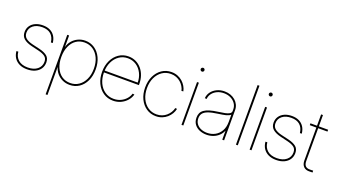

<svg xmlns="http://www.w3.org/2000/svg" viewBox="-73 -1363 3875 2203"><g transform="rotate(20 1865.0 -262.0)"><path d="M229.5 7.8Q174.8 7.8 134.8 -11.5Q94.7 -30.8 71.8 -65.7Q48.8 -100.6 44.9 -147.9L67.4 -148.9Q72.8 -86.9 114.5 -50.8Q156.2 -14.6 229.5 -14.6Q302.7 -14.6 346.2 -49.8Q389.6 -85 389.6 -141.6Q389.6 -184.1 361.6 -205.3Q333.5 -226.6 279.3 -239.7L190.9 -260.7Q125.5 -276.4 91.6 -305.9Q57.6 -335.4 57.6 -386.2Q57.6 -429.2 79.6 -461.4Q101.6 -493.7 140.9 -511.5Q180.2 -529.3 231.9 -529.3Q281.7 -529.3 318.6 -511.5Q355.5 -493.7 377.7 -459.7Q399.9 -425.8 405.3 -377L382.8 -375.5Q374.5 -440.4 336.4 -473.6Q298.3 -506.8 231.9 -506.8Q163.6 -506.8 121.8 -473.9Q80.1 -440.9 80.1 -386.2Q80.1 -343.8 109.4 -319.8Q138.7 -295.9 194.8 -282.7L284.2 -261.7Q346.2 -246.6 379.2 -219.7Q412.1 -192.9 412.1 -141.6Q412.1 -97.2 389.4 -63.5Q366.7 -29.8 325.7 -11Q284.7 7.8 229.5 7.8Z M529.3 204.1V-522.5H551.8V-382.8H552.7Q563.5 -425.3 591.6 -458.5Q619.6 -491.7 660.4 -511Q701.2 -530.3 748.5 -530.3Q812.5 -530.3 863 -496.3Q913.6 -462.4 942.6 -401.6Q971.7 -340.8 971.7 -260.7Q971.7 -180.2 942.9 -119.4Q914.1 -58.6 863.8 -24.9Q813.5 8.8 748.5 8.8Q701.2 8.8 660.9 -10Q620.6 -28.8 592.5 -62Q564.5 -95.2 552.7 -136.7H551.8V204.1ZM748.5 -13.7Q806.6 -13.7 851.8 -44.4Q897 -75.2 923.1 -130.9Q949.2 -186.5 949.2 -260.7Q949.2 -335.4 923.1 -391.1Q897 -446.8 851.8 -477.3Q806.6 -507.8 748.5 -507.8Q689.5 -507.8 645.3 -477.3Q601.1 -446.8 576.4 -391.1Q551.8 -335.4 551.8 -260.7Q551.8 -186.5 576.2 -130.9Q600.6 -75.2 645 -44.4Q689.5 -13.7 748.5 -13.7Z M1278.8 8.8Q1211.4 8.8 1159.7 -26.4Q1107.9 -61.5 1078.9 -122.6Q1049.8 -183.6 1049.8 -260.7Q1049.8 -338.9 1078.9 -399.4Q1107.9 -460 1159.2 -495.1Q1210.4 -530.3 1276.4 -530.3Q1325.7 -530.3 1366.5 -510.7Q1407.2 -491.2 1437 -456.3Q1466.8 -421.4 1482.9 -374.8Q1499 -328.1 1499 -272.9V-261.2H1061.5V-283.7H1484.9L1476.6 -278.3Q1476.6 -344.2 1450.4 -396.2Q1424.3 -448.2 1379.2 -478Q1334 -507.8 1276.4 -507.8Q1217.8 -507.8 1171.6 -476.3Q1125.5 -444.8 1098.9 -389.6Q1072.3 -334.5 1072.3 -262.7V-261.7Q1072.3 -189.9 1098.1 -134Q1124 -78.1 1170.7 -45.9Q1217.3 -13.7 1278.8 -13.7Q1324.2 -13.7 1362.3 -31Q1400.4 -48.3 1427.2 -78.1Q1454.1 -107.9 1464.8 -144.5L1487.3 -141.6Q1475.6 -99.1 1445.6 -64.9Q1415.5 -30.8 1372.6 -11Q1329.6 8.8 1278.8 8.8Z M1801.8 7.8Q1735.8 7.8 1684.6 -27.1Q1633.3 -62 1604.2 -122.8Q1575.2 -183.6 1575.2 -261.2Q1575.2 -338.9 1604.2 -399.7Q1633.3 -460.4 1684.6 -495.4Q1735.8 -530.3 1801.8 -530.3Q1842.8 -530.3 1876.7 -516.8Q1910.6 -503.4 1936.5 -480.5Q1962.4 -457.5 1979.5 -428.5Q1996.6 -399.4 2002.9 -368.2L1981 -365.2Q1974.6 -393.6 1959.2 -418.9Q1943.8 -444.3 1920.9 -464.4Q1897.9 -484.4 1867.9 -496.1Q1837.9 -507.8 1801.8 -507.8Q1742.7 -507.8 1696.5 -476.3Q1650.4 -444.8 1624 -389.2Q1597.7 -333.5 1597.7 -261.2Q1597.7 -189 1624 -133.3Q1650.4 -77.6 1696.5 -46.1Q1742.7 -14.6 1801.8 -14.6Q1837.9 -14.6 1867.9 -26.1Q1897.9 -37.6 1921.1 -57.9Q1944.3 -78.1 1959.7 -103.5Q1975.1 -128.9 1981.4 -156.7L2003.4 -154.3Q1997.1 -123 1980 -94Q1962.9 -64.9 1936.8 -42Q1910.6 -19 1876.7 -5.6Q1842.8 7.8 1801.8 7.8Z M2113.8 0V-522.5H2136.2V0ZM2125.5 -654.3Q2115.7 -654.3 2108.9 -661.1Q2102.1 -668 2102.1 -677.7Q2102.1 -687 2108.9 -693.6Q2115.7 -700.2 2125.5 -700.2Q2134.8 -700.2 2141.4 -693.6Q2147.9 -687 2147.9 -677.7Q2147.9 -668 2141.4 -661.1Q2134.8 -654.3 2125.5 -654.3Z M2419.9 8.8Q2375 8.8 2335.4 -7.3Q2295.9 -23.4 2271.5 -56.2Q2247.1 -88.9 2247.1 -138.2Q2247.1 -169.4 2258.1 -193.1Q2269 -216.8 2293.7 -234.6Q2318.4 -252.4 2358.9 -264.6Q2399.4 -276.9 2459 -284.7Q2503.9 -290.5 2538.1 -297.4Q2572.3 -304.2 2592 -316.7Q2611.8 -329.1 2611.8 -350.1V-368.2Q2611.8 -408.7 2590.3 -440.2Q2568.8 -471.7 2532.2 -489.7Q2495.6 -507.8 2449.2 -507.8Q2404.3 -507.8 2367.7 -491Q2331.1 -474.1 2308.6 -444.6Q2286.1 -415 2283.2 -377.4L2261.2 -379.4Q2264.2 -422.9 2289.8 -456.8Q2315.4 -490.7 2356.9 -510.5Q2398.4 -530.3 2449.2 -530.3Q2489.3 -530.3 2522.7 -518.1Q2556.2 -505.9 2581.3 -483.9Q2606.4 -461.9 2620.4 -432.4Q2634.3 -402.8 2634.3 -368.2V0H2611.8V-107.4H2610.4Q2595.2 -72.3 2567.4 -46.1Q2539.6 -20 2502 -5.6Q2464.4 8.8 2419.9 8.8ZM2419.9 -13.7Q2472.7 -13.7 2516.1 -37.4Q2559.6 -61 2585.7 -106.7Q2611.8 -152.3 2611.8 -218.3V-304.7Q2601.1 -295.9 2587.4 -289.6Q2573.7 -283.2 2555.7 -278.6Q2537.6 -273.9 2514.4 -270.3Q2491.2 -266.6 2460.9 -262.2Q2390.6 -252.9 2348.4 -237.3Q2306.2 -221.7 2287.8 -197.5Q2269.5 -173.3 2269.5 -138.2Q2269.5 -98.6 2289.8 -70.6Q2310.1 -42.5 2344.5 -28.1Q2378.9 -13.7 2419.9 -13.7Z M2801.3 -727.5V0H2778.8V-727.5Z M2945.8 0V-522.5H2968.3V0ZM2957.5 -654.3Q2947.8 -654.3 2940.9 -661.1Q2934.1 -668 2934.1 -677.7Q2934.1 -687 2940.9 -693.6Q2947.8 -700.2 2957.5 -700.2Q2966.8 -700.2 2973.4 -693.6Q2980 -687 2980 -677.7Q2980 -668 2973.4 -661.1Q2966.8 -654.3 2957.5 -654.3Z M3270 7.8Q3215.3 7.8 3175.3 -11.5Q3135.3 -30.8 3112.3 -65.7Q3089.4 -100.6 3085.4 -147.9L3107.9 -148.9Q3113.3 -86.9 3155 -50.8Q3196.8 -14.6 3270 -14.6Q3343.3 -14.6 3386.7 -49.8Q3430.2 -85 3430.2 -141.6Q3430.2 -184.1 3402.1 -205.3Q3374 -226.6 3319.8 -239.7L3231.4 -260.7Q3166 -276.4 3132.1 -305.9Q3098.1 -335.4 3098.1 -386.2Q3098.1 -429.2 3120.1 -461.4Q3142.1 -493.7 3181.4 -511.5Q3220.7 -529.3 3272.5 -529.3Q3322.3 -529.3 3359.1 -511.5Q3396 -493.7 3418.2 -459.7Q3440.4 -425.8 3445.8 -377L3423.3 -375.5Q3415 -440.4 3377 -473.6Q3338.9 -506.8 3272.5 -506.8Q3204.1 -506.8 3162.4 -473.9Q3120.6 -440.9 3120.6 -386.2Q3120.6 -343.8 3149.9 -319.8Q3179.2 -295.9 3235.4 -282.7L3324.7 -261.7Q3386.7 -246.6 3419.7 -219.7Q3452.6 -192.9 3452.6 -141.6Q3452.6 -97.2 3429.9 -63.5Q3407.2 -29.8 3366.2 -11Q3325.2 7.8 3270 7.8Z M3714.4 -522.5V-500H3498.5V-522.5ZM3578.6 -660.6H3601.1V-99.1Q3601.1 -58.1 3620.8 -38.8Q3640.6 -19.5 3680.2 -22Q3688.5 -22 3696.8 -22.2Q3705.1 -22.5 3713.4 -22.9L3714.4 -0.5Q3706.1 0 3697.8 0.2Q3689.5 0.5 3680.7 0.5Q3631.8 3.4 3605.2 -23.2Q3578.6 -49.8 3578.6 -99.1Z"/></g></svg>

Font: Inter 28pt Thin
Style: Regular
Weight: 250
Designer: Rasmus Andersson
Foundry: rsms
Version: Version 4.001;git-66647c0bb